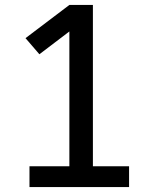

<svg xmlns="http://www.w3.org/2000/svg" viewBox="-20 -755 640 775"><path d="M99 0V-84H260V-628L139 -536L83 -601L260 -735H355V-84H501V0Z"/></svg>

Font: Iosevka Etoile Medium
Style: Regular
Weight: 500
Designer: Belleve Invis
Foundry: Belleve Invis
Version: Version 22.1.2; ttfautohint (v1.8.4)